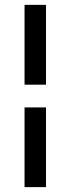

<svg xmlns="http://www.w3.org/2000/svg" viewBox="-20 -684 290 787"><path d="M168.5 -336.9V-664.1H80.6V-336.9ZM80.6 -243.7V83H168.5V-243.7Z"/></svg>

Font: Inder
Style: Regular
Weight: 400
Designer: Irina Smirnova
Foundry: Irina Smirnova
Version: Version 1.001